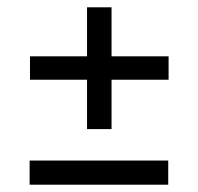

<svg xmlns="http://www.w3.org/2000/svg" viewBox="-20 -600 542 525"><path d="M218 -247V-580H285V-247ZM62 -382V-446H441V-382ZM61 -95V-161H440V-95Z"/></svg>

Font: Bricolage Grotesque 24pt Light
Style: Regular
Weight: 300
Designer: Mathieu Triay
Foundry: Atelier Triay
Version: Version 1.001;gftools[0.9.33.dev8+g029e19f]